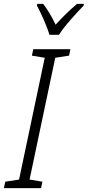

<svg xmlns="http://www.w3.org/2000/svg" viewBox="-50 -967 451 987"><path d="M-30 0 -23 -33 48 -44 180 -670 114 -681 121 -714H312L305 -681L234 -670L102 -44L168 -33L161 0ZM204 -788H253Q274 -821 313.5 -866Q353 -911 380 -938L381 -947H346Q290 -900 236 -840Q206 -903 172 -947H141L140 -938Q155 -911 175 -865.5Q195 -820 204 -788Z"/></svg>

Font: Noto Sans Display SemiCondensed Light
Style: Italic
Weight: 300
Width: 4
Italic angle: -12°
Designer: Monotype Design Team
Foundry: Monotype Imaging Inc.
Version: Version 1.900